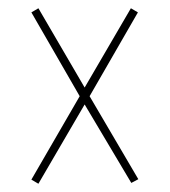

<svg xmlns="http://www.w3.org/2000/svg" viewBox="-20 -521 411 465"><path d="M73 -76 56 -86 173 -288 56 -491 73 -501 185 -309 297 -501 314 -491 197 -288 315 -87 298 -78 185 -268Z"/></svg>

Font: Georama Condensed Thin
Style: Regular
Weight: 100
Width: 3
Designer: Jean-Baptiste Levee
Foundry: Production Type
Version: Version 1.000